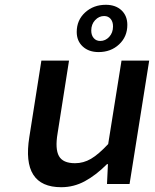

<svg xmlns="http://www.w3.org/2000/svg" viewBox="-20 -760 640 793"><path d="M387.2 -544.9Q346.7 -544.9 321.8 -567.9Q296.9 -590.8 296.9 -627.9Q296.9 -676.8 331.5 -708.5Q366.2 -740.2 417 -740.2Q457.5 -740.2 481.7 -717.5Q505.9 -694.8 505.9 -657.2Q505.9 -608.4 471.9 -576.7Q438 -544.9 387.2 -544.9ZM394 -590.8Q415.5 -590.8 431.2 -607.9Q446.8 -625 446.8 -650.9Q446.8 -670.4 436.8 -682.1Q426.8 -693.8 410.2 -693.8Q388.7 -693.8 372.8 -676.8Q356.9 -659.7 356.9 -633.8Q356.9 -614.3 367.2 -602.5Q377.4 -590.8 394 -590.8ZM232.9 13.2Q67.9 13.2 101.1 -193.8L150.9 -509.8H265.1L217.8 -209Q207 -145 223.4 -115.5Q239.7 -85.9 290 -85.9Q324.7 -85.9 355.7 -104Q386.7 -122.1 426.8 -165L481.9 -509.8H596.2L515.1 0H421.9L425.8 -82H421.9Q376 -36.1 330.3 -11.5Q284.7 13.2 232.9 13.2Z"/></svg>

Font: Office Code Pro Medium Italic
Style: Regular
Weight: 500
Italic angle: -9°
Designer: Nathan Rutzky & Paul D. Hunt
Foundry: Adobe Systems Incorporated
Version: Version 1.004;PS 001.004;hotconv 1.0.70;makeotf.lib2.5.58329